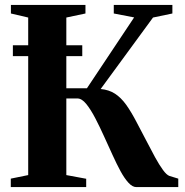

<svg xmlns="http://www.w3.org/2000/svg" viewBox="-20 -763 754 783"><path d="M24 0V-34.5L95 -49V-691.5L24.5 -708V-743H328.5V-708L250.5 -691.5V-403H334.5L527 -692L444 -708V-743H683V-708L604 -691.5L390.5 -400Q424 -397 448.8 -381Q473.5 -365 494.5 -335.8Q515.5 -306.5 538 -263Q557.5 -227 576.2 -190.2Q595 -153.5 612.2 -122Q629.5 -90.5 644.5 -70Q659.5 -49.5 671 -45.5L707 -34.5V0H536Q520 0 503.8 -17.8Q487.5 -35.5 471.2 -65.5Q455 -95.5 438.5 -132Q422 -168.5 405 -205.5Q387 -245.5 368.5 -281Q350 -316.5 331.8 -339Q313.5 -361.5 295.5 -361.5H250.5V-49L331.5 -34V0ZM315.5 -578.5V-534H32.5V-578.5Z"/></svg>

Font: Merriweather 96pt
Style: Bold
Weight: 700
Version: Version 2.100